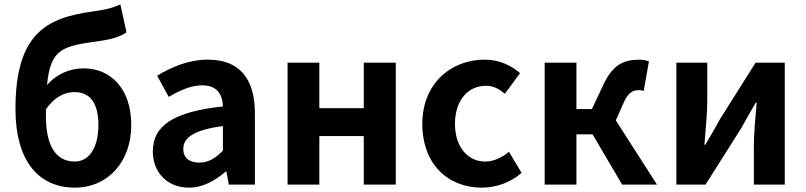

<svg xmlns="http://www.w3.org/2000/svg" viewBox="-20 -848 3703 882"><path d="M191 -346C232 -405 279 -425 322 -425C391 -425 432 -378 432 -274C432 -171 391 -106 323 -106C239 -106 191 -175 191 -313ZM533 -828C498 -812 470 -804 404 -795C194 -766 51 -694 51 -347C51 -118 150 14 325 14C471 14 583 -100 583 -274C583 -443 486 -534 365 -534C300 -534 238 -507 196 -457C212 -627 269 -636 434 -659C483 -666 532 -677 561 -700Z M848 14C912 14 968 -18 1017 -60H1020L1031 0H1151V-327C1151 -489 1078 -574 936 -574C848 -574 768 -541 702 -500L755 -403C807 -433 857 -456 909 -456C978 -456 1002 -414 1004 -359C779 -335 682 -272 682 -152C682 -57 748 14 848 14ZM896 -101C853 -101 822 -120 822 -164C822 -214 868 -251 1004 -269V-156C969 -121 938 -101 896 -101Z M1301 0H1447V-223H1651V0H1798V-560H1651V-351H1447V-560H1301Z M2193 14C2255 14 2323 -7 2376 -54L2318 -151C2287 -125 2249 -106 2209 -106C2128 -106 2070 -174 2070 -279C2070 -385 2128 -454 2213 -454C2245 -454 2271 -441 2299 -417L2369 -512C2328 -547 2275 -574 2206 -574C2054 -574 1920 -466 1920 -279C1920 -94 2038 14 2193 14Z M2809 -295 2843 -372C2866 -426 2889 -434 2917 -434C2925 -434 2931 -432 2937 -430L2961 -566C2949 -571 2934 -574 2919 -574C2844 -574 2794 -551 2750 -455L2699 -347H2628V-560H2482V0H2628V-231H2702L2838 0H2998Z M3087 0H3221L3385 -259C3403 -292 3433 -344 3452 -377H3456C3450 -307 3443 -233 3443 -176V0H3585V-560H3451L3287 -300C3270 -267 3239 -216 3220 -183H3216C3221 -252 3229 -327 3229 -383V-560H3087Z"/></svg>

Font: Noto Sans CJK JP Bold
Style: Regular
Weight: 700
Designer: Ryoko NISHIZUKA (kana & ideographs); Paul D. Hunt (Latin, Greek & Cyrillic); Wenlong ZHANG (bopomofo); Sandoll Communica
Foundry: Adobe Systems Incorporated
Version: Version 1.004;PS 1.004;hotconv 1.0.82;makeotf.lib2.5.63406